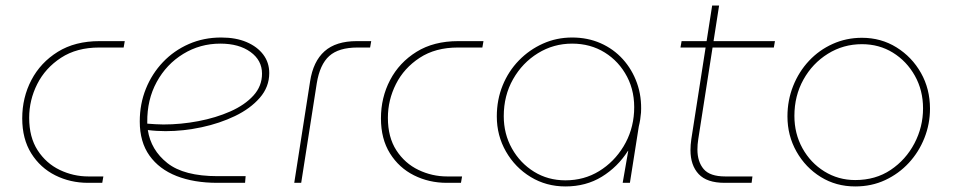

<svg xmlns="http://www.w3.org/2000/svg" viewBox="-20 -658 3429 691"><path d="M297 0Q233 0 179 -27Q125 -54 92.5 -106Q60 -158 60 -232Q60 -307 93 -370Q126 -433 188 -471.5Q250 -510 338 -510H429L425 -487H337Q256 -487 199.5 -450Q143 -413 114 -355.5Q85 -298 85 -234Q85 -164 115.5 -117Q146 -70 195 -46.5Q244 -23 298 -23H352L348 0Z M762 0Q678 0 615.5 -24.5Q553 -49 518 -98Q483 -147 483 -221Q483 -284 505 -338.5Q527 -393 566.5 -434.5Q606 -476 659.5 -499.5Q713 -523 776 -523Q829 -523 867.5 -506.5Q906 -490 927.5 -461.5Q949 -433 949 -395Q949 -345 915 -306Q881 -267 826 -240.5Q771 -214 705.5 -200Q640 -186 576 -186Q560 -186 543.5 -187Q527 -188 512 -190Q523 -118 582.5 -71Q642 -24 763 -24H864L862 0ZM510 -213Q524 -212 539 -211Q554 -210 568 -210Q631 -210 694 -222Q757 -234 809 -257Q861 -280 892 -314Q923 -348 923 -393Q923 -441 881.5 -471Q840 -501 773 -501Q700 -501 639.5 -464Q579 -427 544 -363Q509 -299 510 -218Q510 -217 510 -216Q510 -215 510 -213Z M1039 0 1096 -365Q1107 -437 1148 -473.5Q1189 -510 1264 -510H1316L1312 -487H1267Q1199 -487 1165 -456.5Q1131 -426 1120 -358L1064 0Z M1588 0Q1524 0 1470 -27Q1416 -54 1383.5 -106Q1351 -158 1351 -232Q1351 -307 1384 -370Q1417 -433 1479 -471.5Q1541 -510 1629 -510H1720L1716 -487H1628Q1547 -487 1490.5 -450Q1434 -413 1405 -355.5Q1376 -298 1376 -234Q1376 -164 1406.5 -117Q1437 -70 1486 -46.5Q1535 -23 1589 -23H1643L1639 0Z M2015 13Q1946 13 1890 -21Q1834 -55 1801 -112.5Q1768 -170 1768 -239Q1768 -299 1789 -350.5Q1810 -402 1847.5 -440.5Q1885 -479 1934 -501Q1983 -523 2039 -523Q2095 -523 2141.5 -502.5Q2188 -482 2221.5 -445Q2255 -408 2272.5 -359Q2290 -310 2287 -253Q2286 -240 2284 -227.5Q2282 -215 2279 -203L2247 0H2221L2241 -115H2240Q2203 -57 2146 -22Q2089 13 2015 13ZM2015 -9Q2082 -9 2136 -42Q2190 -75 2224 -131Q2258 -187 2262 -255Q2266 -326 2237 -381.5Q2208 -437 2156.5 -469Q2105 -501 2039 -501Q1972 -501 1916 -466.5Q1860 -432 1826.5 -373Q1793 -314 1793 -240Q1793 -176 1822.5 -123.5Q1852 -71 1902 -40Q1952 -9 2015 -9Z M2588 0Q2524 0 2494.5 -31.5Q2465 -63 2465 -118Q2465 -136 2468 -157L2543 -638H2568L2493 -157Q2490 -138 2490 -120Q2490 -76 2512.5 -49.5Q2535 -23 2590 -23H2688L2685 0ZM2429 -487 2433 -510H2769L2765 -487Z M3058 13Q2989 13 2934 -21Q2879 -55 2846.5 -112.5Q2814 -170 2814 -239Q2814 -297 2834.5 -348.5Q2855 -400 2891.5 -439Q2928 -478 2977 -500Q3026 -522 3082 -522Q3151 -522 3206.5 -487.5Q3262 -453 3294.5 -395.5Q3327 -338 3327 -267Q3327 -212 3307 -161.5Q3287 -111 3251 -72Q3215 -33 3166 -10Q3117 13 3058 13ZM3058 -10Q3131 -10 3185.5 -46.5Q3240 -83 3271 -142Q3302 -201 3302 -268Q3302 -333 3272.5 -385.5Q3243 -438 3193.5 -468.5Q3144 -499 3082 -499Q3015 -499 2959.5 -464.5Q2904 -430 2871.5 -371.5Q2839 -313 2839 -241Q2839 -177 2868 -124.5Q2897 -72 2947 -41Q2997 -10 3058 -10Z"/></svg>

Font: MuseoModerno Thin
Style: Italic
Weight: 100
Italic angle: -9°
Designer: Pablo Cosgaya, Héctor Gatti, Marcela Romero, and the Authors of The MuseoModerno Project.
Foundry: Omnibus-Type Team
Version: Version 1.003